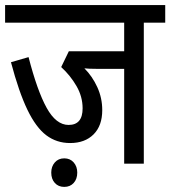

<svg xmlns="http://www.w3.org/2000/svg" viewBox="-20 -642 668 753"><path d="M544 -553V0H467V-372H358Q328 -372 311 -374Q342 -343 361.5 -300.5Q381 -258 381 -210Q381 -149 347 -115Q313 -81 255 -81Q202 -81 161.5 -111.5Q121 -142 87.5 -211.5Q54 -281 23 -398L92 -418Q126 -286 163 -219Q200 -152 249 -152Q304 -152 304 -217Q304 -263 280 -304.5Q256 -346 220 -379L250 -441H467V-553H0V-622H628V-553ZM181 35Q181 11 195 -5Q209 -21 232 -21Q255 -21 269 -5Q283 11 283 35Q283 60 269 75.5Q255 91 232 91Q209 91 195 75.5Q181 60 181 35Z"/></svg>

Font: Noto Sans Devanagari Condensed
Style: Regular
Weight: 400
Width: 3
Designer: Jelle Bosma - Monotype Design Team
Foundry: Monotype Imaging Inc.
Version: Version 2.004; ttfautohint (v1.8.4.7-5d5b)